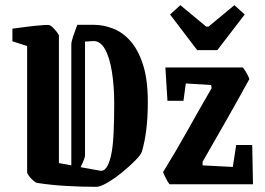

<svg xmlns="http://www.w3.org/2000/svg" viewBox="-20 -713 1027 743"><path d="M28 -553V-602Q43 -604 65 -607Q87 -610 109.5 -612.5Q132 -615 148.5 -616Q165 -617 169 -616Q176 -615 184.5 -606.5Q193 -598 200 -589Q207 -580 208 -576V-82L256 -73V-541Q256 -551 263 -572Q270 -593 279 -617H343Q380 -617 417.5 -602.5Q455 -588 485 -554Q515 -520 533.5 -462.5Q552 -405 552 -319Q552 -257 546 -210Q540 -163 529 -126Q525 -114 503.5 -92Q482 -70 452.5 -46Q423 -22 395.5 -6Q368 10 353 10Q295 10 235.5 6.5Q176 3 125 -5Q118 -6 109 -14Q100 -22 93 -31Q86 -40 85 -45V-535ZM364 -53Q381 -49 391.5 -64Q402 -79 409 -108Q417 -143 419.5 -195.5Q422 -248 422 -312Q422 -380 413 -436Q404 -492 385.5 -524Q367 -556 339 -554L309 -552V-111Q309 -101 292 -66ZM636 0Q630 -7 621.5 -24Q613 -41 611 -47Q661 -128 704 -205Q747 -282 799 -372L797 -384L699 -390L690 -323H628L620 -452H920Q925 -446 933.5 -431.5Q942 -417 945 -407Q900 -325 855 -246Q810 -167 764 -87V-73L881 -67L894 -152H956L959 0ZM743 -519 638 -657 678 -693 778 -610H787L887 -693L927 -657L821 -519Z"/></svg>

Font: Grenze Gotisch SemiBold
Style: Regular
Weight: 600
Designer: Renata Polastri
Foundry: Omnibus-Type
Version: Version 1.001